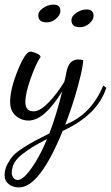

<svg xmlns="http://www.w3.org/2000/svg" viewBox="-40 -533 481 833"><path d="M321 -272Q321 -245 298.5 -161Q276 -77 243 8Q356 -36 408 -162L421 -152Q384 -35 232 35Q132 280 43 280Q16 280 -2 266Q-20 252 -20 227Q-20 202 -8 179.5Q4 157 17.5 142Q31 127 63.5 106.5Q96 86 113.5 77Q131 68 174 46Q204 -31 230 -137Q152 -10 84 -10Q52 -10 28 -31Q4 -52 4 -91Q4 -146 37 -227.5Q70 -309 92 -309Q101 -309 118.5 -301.5Q136 -294 136 -286Q116 -257 93 -192.5Q70 -128 70 -90Q70 -50 106 -50Q133 -50 169.5 -87Q206 -124 239 -178Q244 -195 249 -224Q260 -275 300 -275Q309 -275 321 -272ZM38 248Q49 248 67 232Q85 216 112 173.5Q139 131 164 70Q124 91 103.5 103.5Q83 116 58 135Q33 154 22 174Q11 194 11 218Q11 228 18 238Q25 248 38 248ZM163 -436Q126 -436 126 -466Q126 -484 147.5 -498.5Q169 -513 192 -513Q222 -513 222 -485Q222 -468 203.5 -452Q185 -436 163 -436ZM307 -415Q270 -415 270 -445Q270 -463 291.5 -477.5Q313 -492 336 -492Q366 -492 366 -464Q366 -447 347.5 -431Q329 -415 307 -415Z"/></svg>

Font: Dancing Script
Style: Regular
Weight: 400
Designer: Pablo Impallari
Foundry: Pablo Impallari. www.impallari.com
Version: Version 1.002